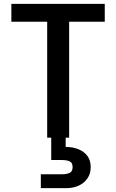

<svg xmlns="http://www.w3.org/2000/svg" viewBox="-20 -715 604 997"><path d="M39 -695H524V-602H339V0H225V-602H39ZM321 48Q358 48 387.5 60Q417 72 434 95Q451 118 451 153Q451 187 434 211.5Q417 236 388.5 249Q360 262 324 262H192V190H301Q327 190 342 182.5Q357 175 357 153Q357 130 342 123Q327 116 301 116H246V-7H321Z"/></svg>

Font: Parkinsans Medium
Style: Regular
Weight: 500
Designer: Red Stone, Indian Type Foundry
Foundry: Indian Type Foundry
Version: Version 1.000